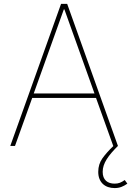

<svg xmlns="http://www.w3.org/2000/svg" viewBox="-20 -747 672 983"><path d="M292.6 -727.3H323.9L583.8 0Q565.7 18.1 551.1 35Q536.6 51.8 526.5 68Q516.3 84.2 511 100.1Q505.7 116.1 505.7 132.8Q505.7 148.4 510.1 159.8Q514.6 171.2 522.7 178.6Q530.9 186.1 542.1 189.6Q553.3 193.2 566.8 193.2Q582.4 193.2 594.1 188.6Q605.8 183.9 618.6 174.7L632.1 193.2Q616.8 204.2 601.4 210Q585.9 215.9 566.8 215.9Q548.7 215.9 533.2 210.6Q517.8 205.3 506.6 194.8Q495.4 184.3 489.2 168.7Q483 153.1 483 132.8Q483 93.4 504.6 63.2Q515.6 47.9 529.7 32.1Q543.7 16.3 561.1 0H559.7L471.6 -245.7H144.9L56.8 0H32.7ZM463.8 -268.5 309.7 -698.9H306.8L152.7 -268.5Z"/></svg>

Font: Inter P Thin
Style: Regular
Weight: 100
Designer: Rasmus Andersson
Foundry: rsms
Version: Version 3.018;git-588b23468